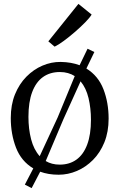

<svg xmlns="http://www.w3.org/2000/svg" viewBox="-20 -889 615 989"><path d="M143 80 108 62 151.5 -21.5Q89.5 -58.5 62.5 -128.2Q35.5 -198 35.5 -281Q35.5 -349.5 57.2 -403Q79 -456.5 116 -494Q153 -531.5 198.8 -551Q244.5 -570.5 292.5 -570Q320.5 -569.5 344.8 -565.2Q369 -561 390 -553L431 -638L466 -621L425 -536Q486 -498.5 512.8 -429.5Q539.5 -360.5 539.5 -278Q539.5 -210 517.8 -156.2Q496 -102.5 459 -65.2Q422 -28 376.2 -8.5Q330.5 11 282.5 11Q255 11 231.2 7Q207.5 3 187 -4.5ZM184.5 -84.5 277 -284 365 -497Q349.5 -507 330.2 -512.5Q311 -518 288.5 -518Q237.5 -518 201.2 -492Q165 -466 145.8 -414.8Q126.5 -363.5 126.5 -287Q126.5 -225 140.2 -171.8Q154 -118.5 184.5 -84.5ZM287.5 -41Q338 -41 374 -67Q410 -93 429.2 -144.5Q448.5 -196 448.5 -272Q448.5 -331.5 436 -383.8Q423.5 -436 395 -470L306.5 -274.5L215.5 -59.5Q230.5 -50.5 248.5 -45.8Q266.5 -41 287.5 -41ZM261 -649 229 -676 384 -869 452 -814Q442.5 -798 418.8 -773.8Q395 -749.5 365.2 -723.8Q335.5 -698 307.8 -677.8Q280 -657.5 262 -649Z"/></svg>

Font: Merriweather Light 18pt Light
Style: Regular
Weight: 300
Version: Version 2.100